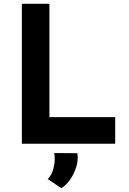

<svg xmlns="http://www.w3.org/2000/svg" viewBox="-20 -756 681 1010"><path d="M240 -736V-140H586V0H95V-736ZM231 186Q248 170 258 140Q268 110 268 79Q268 64 265 49L387 50Q389 64 389 72Q389 115 365 162Q341 209 303 234Z"/></svg>

Font: Josefin Sans
Style: Bold
Weight: 700
Designer: Santiago Orozco
Foundry: Typemade
Version: Version 2.000